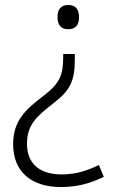

<svg xmlns="http://www.w3.org/2000/svg" viewBox="-20 -563 464 775"><path d="M299 -494C299 -526 284 -543 256 -543C227 -543 212 -526 212 -494C212 -461 227 -445 256 -445C284 -445 299 -461 299 -494ZM282 -325V-345H235V-330C235 -256 218 -225 158 -178C83 -121 33 -76 33 19C33 130 106 192 226 192C293 192 344 177 399 151L379 103C332 126 286 141 229 141C143 141 89 100 89 18C89 -57 123 -90 198 -148C265 -200 282 -238 282 -325Z"/></svg>

Font: Noto Sans Gurmukhi Light
Style: Regular
Weight: 300
Designer: Jelle Bosma - Monotype Design Team
Foundry: Monotype Imaging Inc.
Version: Version 2.004